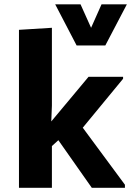

<svg xmlns="http://www.w3.org/2000/svg" viewBox="-20 -894 624 914"><path d="M70.3 0V-752L227.1 -761.7V-391.1L224.1 -315.9L401.4 -528.3H565.9V-519L374 -286.1L574.7 -14.6V0H417L257.8 -226.6L227.1 -198.7V0ZM344.7 -677.7 242.7 -873.5H363.3L413.6 -761.7L463.4 -873.5H584L481.4 -677.7Z"/></svg>

Font: Comme
Style: Bold
Weight: 700
Version: Version 1.000;gftools[0.9.27]